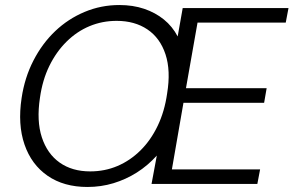

<svg xmlns="http://www.w3.org/2000/svg" viewBox="-20 -732 1168 764"><path d="M328 12Q234 12 169.5 -32.5Q105 -77 77.5 -157Q50 -237 66 -342Q78 -423 113 -491Q148 -559 199.5 -608Q251 -657 316.5 -684.5Q382 -712 455 -712Q509 -712 553.5 -697Q598 -682 632 -654.5Q666 -627 687 -587L707 -700H1128L1117 -642H766L720 -381H1041L1031 -323H710L664 -58H1015L1004 0H583L604 -113Q568 -73 524.5 -45.5Q481 -18 431.5 -3Q382 12 328 12ZM339 -50Q397 -50 447.5 -71.5Q498 -93 539 -133.5Q580 -174 607.5 -231.5Q635 -289 645 -360Q660 -451 638.5 -516Q617 -581 566.5 -615Q516 -649 444 -649Q387 -649 336.5 -628Q286 -607 245 -566.5Q204 -526 176.5 -470Q149 -414 139 -343Q125 -251 146.5 -185.5Q168 -120 217.5 -85Q267 -50 339 -50Z"/></svg>

Font: DM Sans 10pt Light
Style: Italic
Weight: 300
Italic angle: -10°
Version: Version 4.004;gftools[0.9.30]